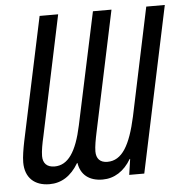

<svg xmlns="http://www.w3.org/2000/svg" viewBox="-52 -764 793 825"><g transform="rotate(-5 344.5 -352.0)"><path d="M129 10C180 10 222 -16 254 -70H256C264 -19 300 10 358 10C408 10 451 -17 481 -68H483L473 0H538L689 -714H609L511 -249C484 -126 448 -64 385 -64C353 -64 337 -82 337 -113C337 -134 343 -166 349 -194L459 -714H379L276 -231C252 -118 215 -64 157 -64C124 -64 107 -82 107 -113C107 -135 113 -167 120 -197L229 -714H149L36 -182C30 -152 24 -118 24 -93C24 -27 64 10 129 10Z"/></g></svg>

Font: Noto Sans ExtraCondensed
Style: Italic
Weight: 400
Width: 2
Italic angle: -12°
Designer: Monotype Design Team
Foundry: Monotype Imaging Inc.
Version: Version 2.013